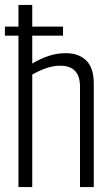

<svg xmlns="http://www.w3.org/2000/svg" viewBox="-22 -760 454 780"><path d="M53 0V-615H-2V-652H53V-740H109V-652H234V-615H109V-502Q141 -521 174.5 -532.5Q208 -544 246 -544Q297 -544 328 -514.5Q359 -485 359 -420V0H303V-408Q303 -493 223 -493Q194 -493 165.5 -483Q137 -473 109 -457V0Z"/></svg>

Font: Georama SemiCondensed Light
Style: Regular
Weight: 300
Width: 4
Designer: Jean-Baptiste Levee
Foundry: Production Type
Version: Version 1.000